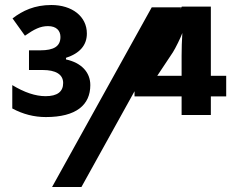

<svg xmlns="http://www.w3.org/2000/svg" viewBox="-20 -743 928 763"><path d="M338.9 -404.8C338.9 -456.1 303.2 -493.7 242.2 -506.8V-513.2C297.4 -531.2 325.2 -563.5 325.2 -609.9C325.2 -677.7 266.6 -723.1 184.1 -723.1C117.2 -723.1 70.3 -700.7 29.8 -669.9L79.1 -601.1C116.2 -627 140.1 -639.2 170.9 -639.2C204.1 -639.2 220.2 -621.1 220.2 -596.2C220.2 -559.1 194.3 -543 140.1 -543H95.2V-464.8H149.9C200.7 -464.8 231 -447.8 231 -413.1C231 -378.4 207.5 -360.8 161.1 -360.8C121.1 -360.8 77.1 -375.5 28.8 -404.8V-312C71.3 -289.1 115.7 -277.8 162.1 -277.8C283.2 -277.8 338.9 -326.2 338.9 -404.8ZM817.9 -441.9V-716.8H702.6L694.8 -705.1L699.7 -713.9H583L187 0H303.7L514.6 -380.4V-359.9H701.7V-286.1H817.9V-359.9H878.9V-441.9ZM701.7 -522V-441.9H605L667 -535.2C676.8 -550.3 698.7 -594.7 704.6 -611.8C702.6 -580.1 701.7 -549.8 701.7 -522Z"/></svg>

Font: Open Sans bold
Style: Bold
Weight: 700
Foundry: Ascender Corporation
Version: Version 1.100;PS 001.100;hotconv 1.0.88;makeotf.lib2.5.64775